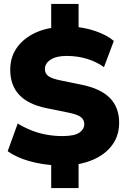

<svg xmlns="http://www.w3.org/2000/svg" viewBox="-20 -840 640 975"><path d="M240 115V-27L270 0Q196 -3 130 -21.5Q64 -40 19 -72L70 -213Q100 -194 137 -179Q174 -164 214.5 -156.5Q255 -149 296 -149Q358 -149 383 -166.5Q408 -184 408 -209Q408 -232 390.5 -245.5Q373 -259 328 -268L215 -291Q123 -310 77.5 -358.5Q32 -407 32 -486Q32 -546 61.5 -591.5Q91 -637 144.5 -666Q198 -695 270 -702L240 -685V-820H379V-685L349 -705Q410 -701 466.5 -681.5Q523 -662 558 -632L508 -499Q473 -525 424 -540.5Q375 -556 318 -556Q266 -556 237 -537Q208 -518 208 -489Q208 -467 225 -454Q242 -441 286 -432L398 -409Q493 -389 539 -341.5Q585 -294 585 -217Q585 -157 556 -112.5Q527 -68 475.5 -40Q424 -12 356 -3L379 -27V115Z"/></svg>

Font: Nunito Sans 10pt Black
Style: Regular
Weight: 900
Designer: Vernon Adams
Foundry: Vernon Adams
Version: Version 3.101;gftools[0.9.27]